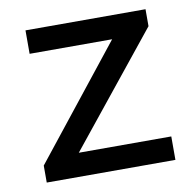

<svg xmlns="http://www.w3.org/2000/svg" viewBox="-63 -567 626 630"><g transform="rotate(-10 250.0 -252.0)"><path d="M43.5 -56.6 336.4 -425.8H61.5V-503.9H461.4V-447.3L164.1 -78.1H472.2V0H43.5Z"/></g></svg>

Font: Inder
Style: Regular
Weight: 400
Designer: Irina Smirnova
Foundry: Irina Smirnova
Version: Version 1.001